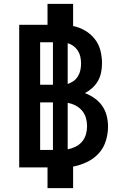

<svg xmlns="http://www.w3.org/2000/svg" viewBox="-20 -863 640 990"><path d="M225 107V0H79V-735H225V-843H357V-729Q390 -722 419 -705Q448 -688 468.5 -662Q489 -636 497.5 -603.5Q506 -571 506 -537Q506 -514 501.5 -490.5Q497 -467 485.5 -446.5Q474 -426 456.5 -410Q439 -394 418 -383Q444 -373 467.5 -356.5Q491 -340 507 -317Q523 -294 530 -266.5Q537 -239 537 -210Q537 -173 525.5 -136Q514 -99 488.5 -71.5Q463 -44 428.5 -27.5Q394 -11 357 -4V107ZM187 -426H253V-645H187ZM329 -430Q345 -435 359 -445Q373 -455 382 -470Q391 -485 394.5 -501.5Q398 -518 398 -535Q398 -553 394.5 -569.5Q391 -586 382 -600.5Q373 -615 359 -625.5Q345 -636 329 -640ZM253 -90V-335H187V-90ZM329 -93Q350 -97 369.5 -106.5Q389 -116 403 -132.5Q417 -149 423 -170Q429 -191 429 -212Q429 -234 423 -255Q417 -276 403 -292.5Q389 -309 369.5 -319Q350 -329 329 -333Z"/></svg>

Font: Iosevka Aile Extrabold
Style: Regular
Weight: 800
Designer: Belleve Invis
Foundry: Belleve Invis
Version: Version 27.3.5; ttfautohint (v1.8.4)